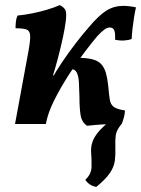

<svg xmlns="http://www.w3.org/2000/svg" viewBox="-20 -487 554 754"><path d="M39 0 91 -282Q99 -325 98.5 -345Q98 -365 85.5 -370.5Q73 -376 41 -376Q41 -389 42.5 -402.5Q44 -416 49 -426Q73 -428 104 -434Q135 -440 165 -449Q195 -458 215 -467Q234 -457 238 -444.5Q242 -432 238 -402Q235 -377 227 -340Q219 -303 208.5 -262.5Q198 -222 186 -184Q174 -146 162 -117L149 -105Q159 -134 179 -170Q199 -206 225 -244.5Q251 -283 278 -318Q305 -353 327 -378Q368 -427 398 -445.5Q428 -464 464 -464Q476 -464 491.5 -462Q507 -460 514 -458Q510 -441 506.5 -419.5Q503 -398 500.5 -375.5Q498 -353 497 -334Q485 -329 467.5 -328Q450 -327 432 -331Q433 -358 428.5 -368.5Q424 -379 411 -379Q401 -379 390 -371Q379 -363 363 -346Q344 -324 313.5 -284Q283 -244 251 -194.5Q219 -145 193.5 -94.5Q168 -44 160 0ZM168 -175V-191H200V-175ZM322 7Q301 -7 296.5 -35Q292 -63 292 -106Q291 -137 290 -161.5Q289 -186 282 -201Q275 -216 258 -216L283 -260Q321 -260 343.5 -254Q366 -248 378 -234.5Q390 -221 396 -200Q402 -179 405 -150Q408 -116 411 -96.5Q414 -77 426.5 -67.5Q439 -58 471 -53Q470 -38 466 -24Q462 -10 458 0Q417 0 386.5 1.5Q356 3 322 7ZM358 247Q330 242 315 219Q339 197 339.5 167.5Q340 138 338 115Q336 92 342.5 72Q349 52 366 31.5Q383 11 410 -10L457 0Q437 25 434.5 44.5Q432 64 433 93Q434 120 431 144Q428 168 411.5 192.5Q395 217 358 247Z"/></svg>

Font: Vollkorn SemiBold
Style: Italic
Weight: 600
Italic angle: -11°
Designer: Friedrich Althausen
Foundry: Friedrich Althausen
Version: Version 5.000